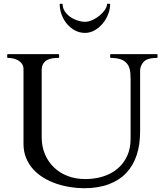

<svg xmlns="http://www.w3.org/2000/svg" viewBox="-20 -972 856 1005"><path d="M21.5 -668.9Q17.6 -668.9 17.6 -672.9V-684.6Q17.6 -688.5 21 -688.5H285.6Q288.1 -688.5 288.8 -687Q289.6 -685.5 289.6 -684.6V-672.9Q289.6 -671.9 288.8 -670.4Q288.1 -668.9 285.6 -668.9Q271 -668.9 255.6 -667Q240.2 -665 227.3 -658.2Q214.4 -651.4 206.3 -638.4Q198.2 -625.5 198.2 -603.5V-253.9Q198.2 -205.1 215.3 -164.8Q232.4 -124.5 262.7 -95.5Q293 -66.4 334.7 -50.5Q376.5 -34.7 426.3 -34.7Q476.1 -34.7 519.5 -48.3Q563 -62 595 -88.9Q627 -115.7 645.3 -155Q663.6 -194.3 663.6 -245.6V-556.2Q663.6 -572.8 662.4 -590.3Q661.1 -607.9 654.3 -623.5Q647.5 -639.2 632.8 -650.6Q618.2 -662.1 591.3 -666.5Q579.1 -668.5 571 -668.7Q563 -668.9 560.5 -668.9Q556.6 -668.9 556.6 -672.9V-684.6Q556.6 -688.5 560.5 -688.5H800.8Q803.2 -688.5 804 -687Q804.7 -685.5 804.7 -684.6V-672.9Q804.7 -671.9 803.7 -670.4Q802.7 -668.9 800.8 -668.9Q783.2 -668.9 769.8 -666.3Q756.3 -663.6 749.5 -660.6Q741.2 -657.2 734.4 -650.6Q727.5 -644 722.9 -636Q718.3 -627.9 715.8 -619.4Q713.4 -610.8 713.4 -603.5V-283.7Q713.4 -214.8 695.3 -159.9Q677.2 -105 640.9 -66.7Q604.5 -28.3 549.3 -7.6Q494.1 13.2 420.4 13.2Q385.3 13.2 347.9 7.3Q310.5 1.5 275.1 -10.5Q239.7 -22.5 208.5 -41.3Q177.2 -60.1 153.8 -85.9Q130.4 -111.8 116.7 -145Q103 -178.2 103 -219.7V-610.4Q103 -624.5 96.4 -635.5Q89.8 -646.5 78.6 -653.8Q67.4 -661.1 52.7 -665Q38.1 -668.9 21.5 -668.9ZM425.3 -799.8Q397 -799.8 372.8 -812.5Q348.6 -825.2 330.8 -846.4Q313 -867.7 302.7 -895Q292.5 -922.4 292.5 -952.1H307.6Q307.6 -930.2 319.1 -912.8Q330.6 -895.5 348.1 -883.3Q365.7 -871.1 386.2 -864.5Q406.7 -857.9 425.3 -857.9Q443.4 -857.9 463.9 -867.2Q484.4 -876.5 501.2 -890.4Q518.1 -904.3 529.3 -920.9Q540.5 -937.5 540.5 -952.1H556.6Q556.6 -924.8 546.1 -897.7Q535.6 -870.6 517.6 -848.9Q499.5 -827.1 475.6 -813.5Q451.7 -799.8 425.3 -799.8Z"/></svg>

Font: Kurinto Book Core
Style: Regular
Weight: 400
Designer: Kurinto was developed by Clint Goss from a range of fonts that are compatible with the SIL Open Font License Version 1.1
Foundry: Clinton F. Goss
Version: Version 2.196; July 25, 2020